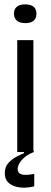

<svg xmlns="http://www.w3.org/2000/svg" viewBox="-20 -697 232 880"><path d="M59 0V-513H133V0ZM96 -591Q70 -591 57 -602.5Q44 -614 44 -635Q44 -655 57 -666Q70 -677 95 -677Q121 -677 134 -666Q147 -655 147 -634Q147 -613 134 -602Q121 -591 96 -591ZM137 157Q119 162 96 163Q73 164 51.5 158Q30 152 16 137.5Q2 123 2 96Q2 68 18.5 50Q35 32 56 21Q77 10 90 5V-5L135 -6V0Q100 13 80.5 35.5Q61 58 61 77Q61 91 69 97Q77 103 89 104Q101 105 114 103.5Q127 102 137 100Z"/></svg>

Font: Bricolage Grotesque 72pt Light
Style: Regular
Weight: 300
Designer: Mathieu Triay
Foundry: Atelier Triay
Version: Version 1.001;gftools[0.9.33.dev8+g029e19f]